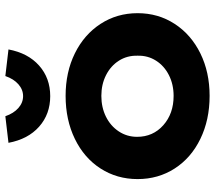

<svg xmlns="http://www.w3.org/2000/svg" viewBox="-64 -750 823 736"><g transform="rotate(-90 348.0 -381.5)"><path d="M30 -266Q30 -345 70.5 -408Q111 -471 184 -506.5Q257 -542 349 -542Q440 -542 512 -506.5Q584 -471 625 -408Q666 -345 666 -266Q666 -187 625 -124Q584 -61 512 -25.5Q440 10 349 10Q257 10 184 -25.5Q111 -61 70.5 -124Q30 -187 30 -266ZM503 -266Q504 -306 484 -337.5Q464 -369 428.5 -387Q393 -405 349 -405Q305 -405 269.5 -387.5Q234 -370 213 -338.5Q192 -307 192 -268Q192 -207 236.5 -167.5Q281 -128 349 -128Q393 -128 428.5 -146Q464 -164 484 -195.5Q504 -227 503 -266ZM169 -761 271 -773Q282 -741 302.5 -723Q323 -705 348 -705Q373 -705 393.5 -723Q414 -741 425 -773L527 -761Q513 -686 465 -643.5Q417 -601 348 -601Q279 -601 231 -643.5Q183 -686 169 -761Z"/></g></svg>

Font: Lexend Exa HM Xlight
Style: Bold
Weight: 700
Designer: Bonnie Shaver-Troup, Thomas Jockin, Octavio Pardo
Foundry: Lexend
Version: Version 1.091